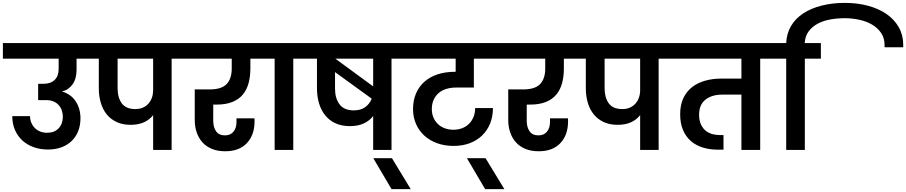

<svg xmlns="http://www.w3.org/2000/svg" viewBox="-41 -1038 6272 1329"><path d="M-21 -740H590V-632H489V-555Q489 -493 461 -454Q433 -415 390 -406V-404Q418 -396 441.5 -379.5Q465 -363 481.5 -339Q498 -315 507 -284.5Q516 -254 516 -220Q516 -172 501 -132.5Q486 -93 457 -64Q428 -35 386 -19Q344 -3 291 -3Q237 -3 191.5 -19.5Q146 -36 113.5 -66Q81 -96 62.5 -138.5Q44 -181 44 -234H167Q167 -209 176 -188Q185 -167 200.5 -151.5Q216 -136 237.5 -127.5Q259 -119 285 -119Q336 -119 365 -150Q394 -181 394 -230Q394 -251 387.5 -271.5Q381 -292 367 -308.5Q353 -325 331 -335Q309 -345 278 -345H223V-458H260Q310 -458 337.5 -485Q365 -512 365 -562V-632H-21Z M896 -283Q926 -283 949 -293.5Q972 -304 987.5 -322Q1003 -340 1011 -363.5Q1019 -387 1019 -414V-632H773V-428Q773 -362 802 -322.5Q831 -283 896 -283ZM548 -740H1258V-632H1147V0H1019V-241Q994 -209 955.5 -191.5Q917 -174 863 -174Q808 -174 767 -193Q726 -212 698.5 -245.5Q671 -279 657 -325.5Q643 -372 643 -428V-632H548Z M1216 -740H1790V-632H1692V-563Q1692 -508 1679.5 -462Q1667 -416 1639.5 -383Q1612 -350 1567 -332Q1522 -314 1457 -314H1435V-201Q1435 -158 1454.5 -129.5Q1474 -101 1516 -101Q1554 -101 1575 -126.5Q1596 -152 1596 -194V-219H1720Q1721 -212 1721 -207Q1721 -202 1721 -198Q1721 -104 1668 -47.5Q1615 9 1518 9Q1465 9 1425.5 -7.5Q1386 -24 1360 -53Q1334 -82 1320.5 -121.5Q1307 -161 1307 -207V-419H1410Q1493 -419 1528 -456.5Q1563 -494 1563 -563V-632H1216Z M1860 -632H1749V-740H2100V-632H1989V0H1860Z M2408 -274Q2456 -274 2487 -296.5Q2518 -319 2532 -355L2278 -539V-424Q2278 -357 2309.5 -315.5Q2341 -274 2408 -274ZM2542 -632H2280L2542 -440ZM2058 -740H2780V-632H2669V0H2542V-235Q2518 -203 2478 -184Q2438 -165 2381 -165Q2324 -165 2281.5 -184.5Q2239 -204 2210.5 -239Q2182 -274 2167.5 -322Q2153 -370 2153 -428V-632H2058Z M2543 57H2672L2802 271H2669Z M2738 -740H3427V-632H3239V-432H3116Q3081 -432 3050 -423Q3019 -414 2996.5 -395Q2974 -376 2961 -348Q2948 -320 2948 -283Q2948 -251 2959 -225Q2970 -199 2989.5 -180Q3009 -161 3036.5 -150.5Q3064 -140 3097 -140Q3131 -140 3159 -151Q3187 -162 3206.5 -182Q3226 -202 3237 -229.5Q3248 -257 3248 -290H3371Q3371 -231 3351.5 -183Q3332 -135 3296.5 -100.5Q3261 -66 3211 -47Q3161 -28 3099 -28Q3037 -28 2985.5 -46.5Q2934 -65 2897 -98.5Q2860 -132 2839 -179Q2818 -226 2818 -283Q2818 -343 2838.5 -391Q2859 -439 2897 -472.5Q2935 -506 2988.5 -523.5Q3042 -541 3108 -541H3113V-632H2738Z M3191 57H3320L3450 271H3317Z M3386 -740H3960V-632H3862V-563Q3862 -508 3849.5 -462Q3837 -416 3809.5 -383Q3782 -350 3737 -332Q3692 -314 3627 -314H3605V-201Q3605 -158 3624.5 -129.5Q3644 -101 3686 -101Q3724 -101 3745 -126.5Q3766 -152 3766 -194V-219H3890Q3891 -212 3891 -207Q3891 -202 3891 -198Q3891 -104 3838 -47.5Q3785 9 3688 9Q3635 9 3595.5 -7.5Q3556 -24 3530 -53Q3504 -82 3490.5 -121.5Q3477 -161 3477 -207V-419H3580Q3663 -419 3698 -456.5Q3733 -494 3733 -563V-632H3386Z M4267 -283Q4297 -283 4320 -293.5Q4343 -304 4358.5 -322Q4374 -340 4382 -363.5Q4390 -387 4390 -414V-632H4144V-428Q4144 -362 4173 -322.5Q4202 -283 4267 -283ZM3919 -740H4629V-632H4518V0H4390V-241Q4365 -209 4326.5 -191.5Q4288 -174 4234 -174Q4179 -174 4138 -193Q4097 -212 4069.5 -245.5Q4042 -279 4028 -325.5Q4014 -372 4014 -428V-632H3919Z M4587 -740H5331V-632H5221V0H5091V-383H4958Q4886 -383 4842 -348Q4798 -313 4798 -244Q4798 -179 4835 -141Q4872 -103 4947 -103H4967V-2H4927Q4872 -2 4824.5 -16.5Q4777 -31 4742 -61Q4707 -91 4687 -137.5Q4667 -184 4667 -247Q4667 -312 4689 -358.5Q4711 -405 4749.5 -435Q4788 -465 4840 -479.5Q4892 -494 4952 -494H5091V-632H4587Z M5530 0H5401V-632H5290V-740H5401Q5404 -807 5435 -859Q5466 -911 5520 -946Q5574 -981 5647 -999.5Q5720 -1018 5806 -1018Q5894 -1018 5968 -998Q6042 -978 6096 -940.5Q6150 -903 6180.5 -849Q6211 -795 6211 -728V-711H6082V-726Q6082 -775 6057.5 -810.5Q6033 -846 5994 -868.5Q5955 -891 5905.5 -901.5Q5856 -912 5806 -912Q5756 -912 5707.5 -903.5Q5659 -895 5620 -874.5Q5581 -854 5556.5 -821Q5532 -788 5529 -740H5641V-632H5530Z"/></svg>

Font: Poppins SemiBold
Style: Regular
Weight: 600
Designer: Ninad Kale (Devanagari), Jonny Pinhorn (Latin)
Foundry: Indian Type Foundry
Version: Version 3.002 2017